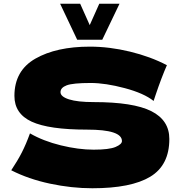

<svg xmlns="http://www.w3.org/2000/svg" viewBox="-20 -995 964 1025"><path d="M140 -283Q211 -242 305 -219Q399 -196 480 -196Q563 -196 597 -210.5Q631 -225 631 -242Q631 -303 445 -303Q241 -303 149 -345.5Q57 -388 57 -483Q57 -618 169 -682Q281 -746 460 -746Q564 -746 673.5 -719.5Q783 -693 871 -647Q842 -581 810 -486Q804 -466 800 -456Q749 -497 646 -524.5Q543 -552 464 -552Q369 -552 336 -539.5Q303 -527 303 -503Q303 -479 348.5 -464.5Q394 -450 480 -450Q692 -450 788 -401.5Q884 -353 884 -253Q884 -113 782 -51.5Q680 10 473 10Q362 10 247 -14.5Q132 -39 40 -86Q74 -137 96.5 -181Q119 -225 140 -283ZM459 -861 510 -975H618L526 -783H392L301 -975H408Z"/></svg>

Font: Mantou Sans
Style: Regular
Weight: 400
Designer: Mant0u / artakana
Foundry: Mant0u / artakana
Version: Version 1.001;October 22, 2023;FontCreator 14.0.0.2901 64-bi